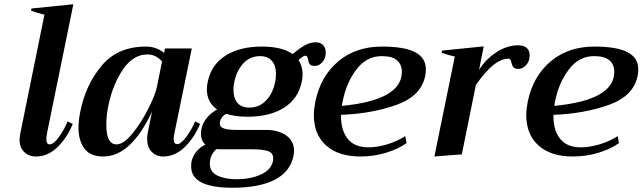

<svg xmlns="http://www.w3.org/2000/svg" viewBox="-20 -726 3022 903"><path d="M72 -70Q72 -79 76 -101L189 -657Q154 -665 126 -676L128 -686L325 -706L202 -104Q198 -82 198 -73Q198 -47 213 -47Q232 -47 256.5 -80.5Q281 -114 298 -155L322 -143Q295 -77 250 -33.5Q205 10 149 10Q116 10 94 -11Q72 -32 72 -70Z M349 -127Q349 -158 358 -203Q383 -327 458 -417Q533 -507 667 -507Q715 -507 752 -477L756 -498H882L800 -98Q797 -83 797 -72Q797 -48 813 -48Q831 -48 856 -82Q881 -116 898 -155L921 -143Q893 -77 848 -33.5Q803 10 747 10Q715 10 693.5 -12Q672 -34 672 -74Q672 -88 675 -103L695 -201Q596 10 466 10Q404 10 376.5 -28Q349 -66 349 -127ZM718 -317 742 -437Q713 -470 673 -470Q607 -470 559.5 -401Q512 -332 491 -236Q480 -187 480 -138Q480 -47 528 -47Q561 -47 602 -97Q643 -147 676.5 -213Q710 -279 718 -317Z M1512 -480Q1512 -468 1510 -461Q1507 -444 1492.5 -430Q1478 -416 1460 -416Q1443 -416 1437 -424Q1431 -432 1429 -446Q1427 -455 1424.5 -459.5Q1422 -464 1415 -464Q1407 -464 1384 -444Q1403 -414 1403 -378Q1403 -358 1399 -341Q1383 -262 1316 -219.5Q1249 -177 1144 -177Q1087 -177 1043 -191Q1014 -172 1014 -145Q1014 -128 1034 -121.5Q1054 -115 1093 -115H1231Q1289 -115 1326 -89Q1363 -63 1363 -16Q1363 -5 1360 9Q1344 83 1271 120Q1198 157 1073 157Q879 157 879 57Q879 41 881 33Q886 10 902.5 -11.5Q919 -33 946 -46Q925 -64 925 -98Q925 -106 927 -118Q932 -144 950.5 -168.5Q969 -193 1001 -211Q953 -245 953 -305Q953 -324 957 -341Q973 -421 1040 -464Q1107 -507 1212 -507Q1306 -507 1356 -472Q1389 -499 1413.5 -513Q1438 -527 1465 -527Q1487 -527 1499.5 -514Q1512 -501 1512 -480ZM1278 -379Q1278 -417 1259 -439.5Q1240 -462 1203 -462Q1156 -462 1124.5 -428Q1093 -394 1082 -341Q1078 -324 1078 -304Q1078 -265 1096.5 -242.5Q1115 -220 1153 -220Q1200 -220 1232 -254Q1264 -288 1274 -341Q1278 -358 1278 -379ZM1016 -24Q1003 -24 998 -25Q967 2 967 44Q967 83 1003 100Q1039 117 1093 117Q1156 117 1205.5 95.5Q1255 74 1264 31Q1265 27 1265 19Q1265 -7 1240 -15.5Q1215 -24 1162 -24Z M1983 -400Q1983 -387 1980 -370Q1961 -274 1844 -232.5Q1727 -191 1584 -186Q1582 -117 1614 -75Q1646 -33 1713 -33Q1753 -33 1800.5 -47Q1848 -61 1886 -86L1892 -53Q1855 -26 1797 -8Q1739 10 1676 10Q1571 10 1513.5 -42Q1456 -94 1456 -185Q1456 -210 1463 -248Q1488 -368 1571 -437.5Q1654 -507 1776 -507Q1882 -507 1932.5 -480.5Q1983 -454 1983 -400ZM1775 -462Q1704 -462 1656.5 -399.5Q1609 -337 1592 -251Q1590 -244 1588 -228Q1870 -255 1870 -388Q1870 -422 1847.5 -442Q1825 -462 1775 -462Z M2471 -466Q2471 -461 2469 -447Q2465 -430 2450.5 -416Q2436 -402 2418 -402Q2401 -402 2394.5 -410Q2388 -418 2385 -432Q2383 -441 2380.5 -445.5Q2378 -450 2371 -450Q2303 -450 2218 -326L2152 0L2023 10L2119 -460Q2090 -466 2057 -478L2059 -488L2255 -508L2233 -397Q2263 -446 2313.5 -479.5Q2364 -513 2417 -513Q2444 -513 2457.5 -500.5Q2471 -488 2471 -466Z M2982 -400Q2982 -387 2979 -370Q2960 -274 2843 -232.5Q2726 -191 2583 -186Q2581 -117 2613 -75Q2645 -33 2712 -33Q2752 -33 2799.5 -47Q2847 -61 2885 -86L2891 -53Q2854 -26 2796 -8Q2738 10 2675 10Q2570 10 2512.5 -42Q2455 -94 2455 -185Q2455 -210 2462 -248Q2487 -368 2570 -437.5Q2653 -507 2775 -507Q2881 -507 2931.5 -480.5Q2982 -454 2982 -400ZM2774 -462Q2703 -462 2655.5 -399.5Q2608 -337 2591 -251Q2589 -244 2587 -228Q2869 -255 2869 -388Q2869 -422 2846.5 -442Q2824 -462 2774 -462Z"/></svg>

Font: Trirong SemiBold
Style: Italic
Weight: 600
Italic angle: -12°
Designer: Katatrad Team
Foundry: CadsonDemak
Version: Version 1.001